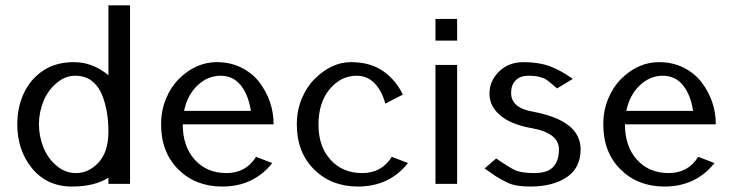

<svg xmlns="http://www.w3.org/2000/svg" viewBox="-20 -680 2709 710"><path d="M380.9 -401.9V-660.2H460.9V0H380.9V-22.9Q329.6 9.8 246.1 9.8Q153.3 9.8 97.7 -58.6Q43.9 -125 43.9 -220.2Q43.9 -283.2 68.1 -335.2Q92.3 -387.2 139.2 -418.7Q186 -450.2 254.2 -450.2Q322.3 -450.2 380.9 -401.9ZM380.9 -194.3Q380.9 -232.4 375 -266.6Q369.1 -300.8 356.2 -331.8Q343.3 -362.8 318.8 -381.3Q294.4 -399.9 257.6 -399.9Q220.7 -399.9 188.5 -372.3Q156.2 -344.7 140.1 -304.2Q124 -263.7 124 -220.2Q124 -176.8 140.1 -136Q156.2 -95.2 188.5 -67.6Q220.7 -40 261.2 -40Q306.6 -40 342.3 -76.7Q380.9 -116.2 380.9 -194.3Z M986.8 -77.1Q918 9.8 801.8 9.8Q703.1 9.8 639.4 -53.5Q575.7 -116.7 575.7 -220.2Q575.7 -271 593.8 -314.9Q611.8 -358.4 641.1 -387.7Q704.1 -450.2 781.7 -450.2Q832 -450.2 873 -429.7Q913.6 -409.2 939 -376Q991.7 -306.2 991.7 -220.2H655.8Q655.8 -138.2 700.4 -89.1Q745.1 -40 817.4 -40Q889.6 -40 926.8 -100.1ZM660.6 -270H907.7Q898.9 -328.6 870.6 -364.3Q842.3 -399.9 795.4 -399.9Q748.5 -399.9 710.9 -364.7Q673.3 -329.6 660.6 -270Z M1488.8 -77.1Q1419.9 9.8 1303.7 9.8Q1205.1 9.8 1141.4 -53.5Q1077.6 -116.7 1077.6 -220.2Q1077.6 -271 1095.7 -314.9Q1113.8 -358.4 1143.1 -387.7Q1206.1 -450.2 1277.6 -450.2Q1349.1 -450.2 1396.5 -417.2Q1443.8 -384.3 1469.7 -330.1L1404.8 -296.9Q1392.1 -344.2 1365.2 -372.1Q1338.4 -399.9 1298.8 -399.9Q1240.2 -399.9 1199 -350.1Q1157.7 -300.3 1157.7 -219.2Q1157.7 -138.2 1202.4 -89.1Q1247.1 -40 1319.3 -40Q1391.6 -40 1428.7 -100.1Z M1590.3 -609.9H1670.4V-529.8H1590.3ZM1590.3 -439.9H1670.4V0H1590.3Z M2098.1 -388.2 2040 -353Q2000 -388.2 1991 -390.6Q1981.9 -393.1 1973.1 -396Q1961.9 -399.9 1933.1 -399.9Q1904.3 -399.9 1887.2 -383.3Q1870.1 -366.7 1870.1 -335.9Q1870.1 -281.2 1950.2 -267.1Q2127 -234.4 2127 -127.9Q2127 -59.1 2075.7 -24.7Q2024.4 9.8 1940.9 9.8Q1885.3 9.8 1856 -4.9Q1826.7 -19.5 1814.2 -27.8Q1801.8 -36.1 1772 -57.1L1814.9 -94.2Q1859.4 -63 1883.1 -51.5Q1906.7 -40 1955.6 -40Q2004.4 -40 2025.6 -62.5Q2046.9 -85 2046.9 -127.9Q2046.9 -189.5 1940.9 -207Q1867.7 -220.7 1828.9 -254.2Q1790 -287.6 1790 -334Q1790 -380.4 1825.2 -415.3Q1860.4 -450.2 1916 -450.2Q1971.7 -450.2 2012.5 -435.3Q2053.2 -420.4 2098.1 -388.2Z M2622.1 -77.1Q2553.2 9.8 2437 9.8Q2338.4 9.8 2274.7 -53.5Q2210.9 -116.7 2210.9 -220.2Q2210.9 -271 2229 -314.9Q2247.1 -358.4 2276.4 -387.7Q2339.4 -450.2 2417 -450.2Q2467.3 -450.2 2508.3 -429.7Q2548.8 -409.2 2574.2 -376Q2627 -306.2 2627 -220.2H2291Q2291 -138.2 2335.7 -89.1Q2380.4 -40 2452.6 -40Q2524.9 -40 2562 -100.1ZM2295.9 -270H2543Q2534.2 -328.6 2505.9 -364.3Q2477.5 -399.9 2430.7 -399.9Q2383.8 -399.9 2346.2 -364.7Q2308.6 -329.6 2295.9 -270Z"/></svg>

Font: Pfennig
Style: Medium
Weight: 500
Version: Version 20120410 ; ttfautohint (v0.8)